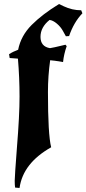

<svg xmlns="http://www.w3.org/2000/svg" viewBox="-20 -731 429 953"><path d="M218 -275Q218 -62 234 0Q94 79 77 202L55 200Q53 187 53 166.5Q53 146 64 2Q77 -158 77 -251.5Q77 -345 69 -440L28 -443L25 -462Q45 -475 70 -484Q84 -554 137.5 -607.5Q191 -661 273 -711L296 -700Q338 -680 383 -680L389 -665Q346 -620 323 -552L307 -551L292 -578Q281 -598 262 -614Q243 -630 226 -632Q181 -596 181 -548Q181 -500 228 -492Q239 -493 305 -509L311 -502Q297 -462 293 -423Q247 -431 229 -432Q218 -353 218 -275Z"/></svg>

Font: Almendra
Style: Bold Italic
Weight: 700
Italic angle: -12°
Designer: Ana Sanfelippo
Foundry: Ana Sanfelippo
Version: Version 1.004